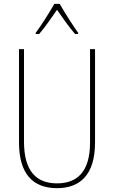

<svg xmlns="http://www.w3.org/2000/svg" viewBox="-20 -970 594 1000"><path d="M291 -950H263C239 -907 192 -833 166 -799V-793H184C214 -827 251 -882 277 -919C304 -880 340 -828 371 -793H387V-799C368 -825 316 -905 291 -950ZM475 -228V-714H449V-228C449 -72 379 -15 277 -15C169 -15 105 -79 105 -232V-714H79V-228C79 -66 150 10 277 10C390 10 475 -52 475 -228Z"/></svg>

Font: Noto Sans Armenian Condensed Thin
Style: Regular
Weight: 100
Width: 3
Designer: Monotype Design Team
Foundry: Monotype Imaging Inc.
Version: Version 2.008